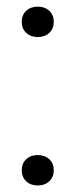

<svg xmlns="http://www.w3.org/2000/svg" viewBox="-20 -552 228 579"><path d="M93.9 7.3Q72.6 7.3 59.1 -5.3Q45.6 -17.9 45.6 -38.6Q45.6 -59.3 59.1 -71.9Q72.6 -84.4 93.9 -84.4Q115.1 -84.4 128.6 -71.9Q142.1 -59.3 142.1 -38.6Q142.1 -17.9 128.6 -5.3Q115.1 7.3 93.9 7.3ZM93.9 -440.3Q72.6 -440.3 59.1 -452.9Q45.6 -465.4 45.6 -486.1Q45.6 -506.9 59.1 -519.4Q72.6 -532 93.9 -532Q115.1 -532 128.6 -519.4Q142.1 -506.9 142.1 -486.1Q142.1 -465.4 128.6 -452.9Q115.1 -440.3 93.9 -440.3Z"/></svg>

Font: Mona Sans ExtraLight
Style: Regular
Weight: 200
Designer: Deni Anggara
Foundry: GitHub
Version: Version 2.000